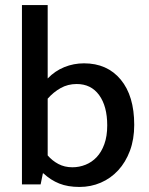

<svg xmlns="http://www.w3.org/2000/svg" viewBox="-20 -731 589 761"><path d="M512 -236Q512 -179 495 -133.5Q478 -88 448.5 -56Q419 -24 379.5 -7Q340 10 295 10Q249 10 215 -3.5Q181 -17 152 -44H150L141 0H67V-711H169V-420Q198 -450 235 -465Q272 -480 313 -480Q405 -480 458.5 -415.5Q512 -351 512 -236ZM405 -234Q405 -310 373 -354Q341 -398 284 -398Q249 -398 220.5 -382Q192 -366 169 -340V-115Q187 -94 211.5 -81Q236 -68 267 -68Q294 -68 319 -78Q344 -88 363 -108Q382 -128 393.5 -159.5Q405 -191 405 -234Z"/></svg>

Font: Ek Mukta Medium
Style: Regular
Weight: 500
Designer: Girish Dalvi and Yashodeep Gholap
Foundry: Ek Type
Version: Version 2.538;PS 1.002;hotconv 16.6.51;makeotf.lib2.5.65220;